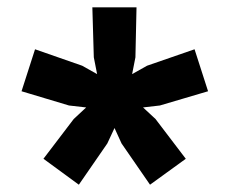

<svg xmlns="http://www.w3.org/2000/svg" viewBox="-20 -750 628 526"><path d="M322 -502 406 -424 489 -315 391 -244 313 -357 266 -460 294 -481ZM266 -502 294 -481 322 -460 274 -357 196 -244 99 -315 182 -424ZM76 -615 205 -570 305 -514 294 -481 283 -448 169 -461 39 -500ZM354 -730 351 -593 329 -481H294H259L237 -593L233 -730ZM513 -615 550 -500 418 -461 305 -448 294 -481 283 -514 383 -570Z"/></svg>

Font: Kantumruy Pro
Style: Bold
Weight: 700
Version: Version 1.002